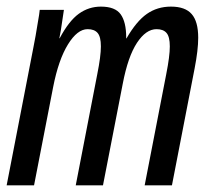

<svg xmlns="http://www.w3.org/2000/svg" viewBox="-20 -558 640 578"><path d="M208 0 272.9 -335Q283.7 -388.7 283.7 -418.5Q283.7 -447.3 273.9 -458.7Q264.2 -470.2 243.7 -470.2Q212.9 -470.2 184.6 -424.3Q156.2 -378.4 140.1 -296.4L82.5 0H0L80.6 -415.5Q84 -432.1 87.2 -450.4Q90.3 -468.8 93 -485.1Q95.7 -501.5 97.7 -513.2Q99.6 -524.9 99.6 -528.3H172.4L163.1 -466.3L158.7 -442.9H159.7Q187.5 -495.1 217.3 -516.6Q247.1 -538.1 283.7 -538.1Q326.7 -538.1 343.3 -514.9Q359.9 -491.7 359.9 -445.3V-442.4H360.8Q390.6 -494.1 422.1 -516.1Q453.6 -538.1 494.6 -538.1Q537.6 -538.1 557.1 -515.6Q576.7 -493.2 576.7 -444.3Q576.7 -407.7 565.9 -352.1L497.6 0H415.5L480.5 -335Q491.2 -388.7 491.2 -418.5Q491.2 -447.3 481.4 -458.7Q471.7 -470.2 451.2 -470.2Q419.4 -470.2 392.3 -429Q365.2 -387.7 349.6 -306.2L290 0Z"/></svg>

Font: Liberation Mono
Style: Italic
Weight: 400
Italic angle: -12°
Monospace: yes
Designer: Steve Matteson
Foundry: Ascender Corporation
Version: Version 2.1.5